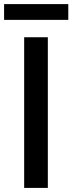

<svg xmlns="http://www.w3.org/2000/svg" viewBox="-21 -919 354 939"><path d="M97.2 0V-736.8H212.9V0ZM-1 -821.8V-898.9H313V-821.8Z"/></svg>

Font: Source Han Sans CN Medium
Style: Regular
Weight: 500
Designer: Ryoko NISHIZUKA  (kana, bopomofo & ideographs); Paul D. Hunt (Latin, Greek & Cyrillic); Sandoll Communications , Soo-you
Foundry: Adobe
Version: Version 2.004;hotconv 1.0.118;makeotfexe 2.5.65603